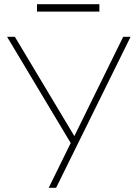

<svg xmlns="http://www.w3.org/2000/svg" viewBox="-20 -894 650 914"><path d="M323.2 -226.6V-202.1L13.7 -718.8H50.8L339.8 -236.3H329.1L566.4 -718.8H601.6L247.1 0H211.9ZM156.2 -874H453.1V-838.9H156.2Z"/></svg>

Font: Min Sans VF VF
Style: Regular
Weight: 400
Designer: Jinseong-Kim, NotoSansCJK, Nunito
Foundry: Jinseong-Kim
Version: Version 1.420;Glyphs 3.1.2 (3151)